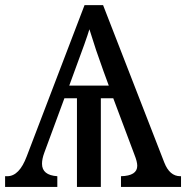

<svg xmlns="http://www.w3.org/2000/svg" viewBox="-20 -734 731 754"><path d="M282.2 -348.1H232.9L153.8 -133.8Q145 -109.9 145 -90.8Q145 -45.9 205.1 -42V0H0V-42H8.8Q55.7 -42 85 -120.1L312 -713.9H384.8L625 -96.2Q646 -42 688 -42H690.9V0H455.1V-42Q519 -43.5 519 -83Q519 -99.1 507.8 -127L424.8 -348.1H376V0H282.2ZM252 -397.9H407.2L386.2 -455.1Q356 -537.6 331.1 -619.1Q320.3 -582 272.9 -455.1Z"/></svg>

Font: Noto Serif
Style: Regular
Weight: 400
Designer: Monotype Design team
Foundry: Monotype Imaging Inc.
Version: Version 1.02